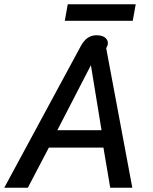

<svg xmlns="http://www.w3.org/2000/svg" viewBox="-23 -884 722 904"><path d="M358 -668Q385 -718 431 -718Q457 -718 471 -707.5Q485 -697 485 -680Q485 -671 477 -657L600 0H496L464 -189H207L108 0H-3ZM455 -271 405 -577 247 -271ZM296 -864H616L602 -786H282Z"/></svg>

Font: Niramit Medium
Style: Italic
Weight: 500
Italic angle: -10°
Designer: Katatrad Aksorn Co.,Ltd.
Foundry: Cadson Demak Co.,Ltd.
Version: Version 1.000; ttfautohint (v1.6)